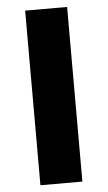

<svg xmlns="http://www.w3.org/2000/svg" viewBox="-53 -781 457 816"><g transform="rotate(-5 175.0 -372.5)"><path d="M86 0V-745H265V0Z"/></g></svg>

Font: Source Han Sans CN Heavy
Style: Regular
Weight: 900
Designer: Ryoko NISHIZUKA 西塚涼子 (kana, bopomofo & ideographs); Paul D. Hunt (Latin, Greek & Cyrillic); Sandoll Communications 산돌커뮤니
Foundry: Adobe
Version: Version 2.000;hotconv 1.0.107;makeotfexe 2.5.65593